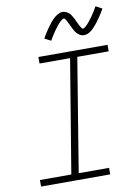

<svg xmlns="http://www.w3.org/2000/svg" viewBox="-102 -1034 805 1102"><g transform="rotate(-10 300.0 -483.0)"><path d="M46 0V-38H229L338 -697H160V-735H563V-697H380L272 -38H449V0ZM441 -813Q435 -813 430 -814Q425 -815 420.5 -817Q416 -819 412 -822Q408 -825 404 -828.5Q400 -832 397 -835.5Q394 -839 391.5 -843Q389 -847 386.5 -851.5Q384 -856 381.5 -860.5Q379 -865 377 -869.5Q375 -874 373 -878Q371 -882 368.5 -887.5Q366 -893 363.5 -897.5Q361 -902 359 -906.5Q357 -911 354.5 -914.5Q352 -918 349 -922.5Q346 -927 342 -927Q338 -927 334 -924.5Q330 -922 327 -919.5Q324 -917 319 -912.5Q314 -908 312 -905.5Q310 -903 308 -901Q306 -899 303.5 -896Q301 -893 299 -890Q297 -887 294.5 -884Q292 -881 289.5 -877.5Q287 -874 284 -870Q281 -866 278.5 -862Q276 -858 273 -853.5Q270 -849 267 -844.5Q264 -840 261 -835Q258 -830 255 -825Q252 -820 249 -814L212 -833Q217 -843 222 -851Q227 -859 232 -867Q237 -875 242 -882Q247 -889 251.5 -895Q256 -901 260 -907Q264 -913 268.5 -918Q273 -923 277 -927.5Q281 -932 287 -938Q293 -944 299 -948.5Q305 -953 312 -957Q319 -961 326.5 -963.5Q334 -966 341 -966Q347 -966 352 -964.5Q357 -963 361.5 -961Q366 -959 370 -956.5Q374 -954 378 -950.5Q382 -947 385 -943.5Q388 -940 390.5 -935.5Q393 -931 395.5 -927Q398 -923 400.5 -918.5Q403 -914 405 -909.5Q407 -905 409 -900.5Q411 -896 413.5 -891Q416 -886 418.5 -881Q421 -876 423 -872Q425 -868 427.5 -864.5Q430 -861 433 -856Q436 -851 440 -851Q444 -851 448 -853.5Q452 -856 455 -858.5Q458 -861 463 -866Q468 -871 470 -873Q472 -875 474 -877.5Q476 -880 478.5 -883Q481 -886 483 -888.5Q485 -891 487.5 -894.5Q490 -898 492.5 -901.5Q495 -905 498 -908.5Q501 -912 503.5 -916.5Q506 -921 509 -925Q512 -929 515 -934Q518 -939 521 -944Q524 -949 527 -954Q530 -959 533 -965L570 -945Q565 -936 560 -927.5Q555 -919 550 -911.5Q545 -904 540 -897Q535 -890 530.5 -883.5Q526 -877 522 -871.5Q518 -866 513.5 -861Q509 -856 505 -851.5Q501 -847 495 -840.5Q489 -834 483 -829.5Q477 -825 470 -821Q463 -817 455.5 -815Q448 -813 441 -813Z"/></g></svg>

Font: Iosevka Slab XLtExObl
Style: Regular
Weight: 200
Width: 7
Italic angle: -9°
Monospace: yes
Designer: Belleve Invis
Foundry: Belleve Invis
Version: Version 11.1.1; ttfautohint (v1.8.3)